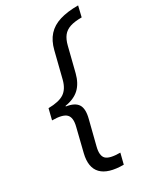

<svg xmlns="http://www.w3.org/2000/svg" viewBox="-205 -755 840 985"><g transform="rotate(-30 215.5 -262.5)"><path d="M225 150Q133.3 150 95.8 111.2Q58.3 72.5 76.7 -3.3L110.8 -140.8Q123.3 -190 102.5 -210.4Q81.7 -230.8 20 -230.8L35.8 -294.2Q98.3 -295 128.8 -315.4Q159.2 -335.8 171.7 -384.2L210 -536.7Q222.5 -586.7 250 -617.1Q277.5 -647.5 322.1 -661.2Q366.7 -675 430.8 -675L415.8 -612.5Q374.2 -612.5 347.5 -603.8Q320.8 -595 305.4 -575.4Q290 -555.8 281.7 -522.5L245.8 -380Q232.5 -327.5 201.7 -298.3Q170.8 -269.2 117.5 -260.8L116.7 -257.5Q166.7 -250 183.8 -223.3Q200.8 -196.7 186.7 -142.5L150.8 -0.8Q138.3 48.3 157.9 67.9Q177.5 87.5 240.8 87.5Z"/></g></svg>

Font: Funnel Sans Light Light
Style: Italic
Weight: 300
Italic angle: -14.036°
Version: Version 1.000